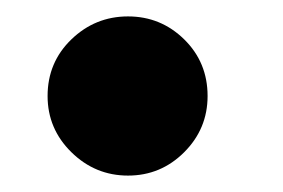

<svg xmlns="http://www.w3.org/2000/svg" viewBox="-20 -365 345 234"><path d="M136 -151Q96 -151 67 -179.5Q38 -208 38 -248Q38 -289 67 -317Q96 -345 136 -345Q176 -345 204.5 -317Q233 -289 233 -248Q233 -208 204.5 -179.5Q176 -151 136 -151Z"/></svg>

Font: Atkinson Hyperlegible
Style: Bold Italic
Weight: 700
Italic angle: -12°
Designer: Elliott Scott, Megan Eiswerth, Linus Boman, Theodore Petrosky
Foundry: Braille Institute
Version: Version 1.006; ttfautohint (v1.8.3)